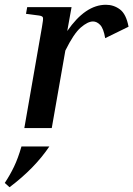

<svg xmlns="http://www.w3.org/2000/svg" viewBox="-48 -537 559 805"><path d="M342 -447Q320 -447 290.5 -421.5Q261 -396 226 -325L169 0H54L128 -424Q134 -457 132 -463.5Q130 -470 115 -472L61 -479L66 -507H252L234 -407Q310 -517 396 -517Q429 -517 455 -497.5Q481 -478 491 -425L393 -377Q386 -418 372 -432.5Q358 -447 342 -447ZM-8 248 -28 230Q-6 197 11 161.5Q28 126 42 77H159Q128 123 86.5 165.5Q45 208 -8 248Z"/></svg>

Font: Inria Serif
Style: Bold Italic
Weight: 700
Italic angle: -10°
Designer: Black Foundry Team
Foundry: Black Foundry
Version: Version 1.000; ttfautohint (v1.8.3)